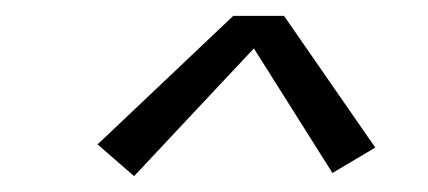

<svg xmlns="http://www.w3.org/2000/svg" viewBox="-20 -699 540 242"><path d="M149 -477 103 -517 274 -679H338L453 -513L399 -481L300 -638Z"/></svg>

Font: Iosevka SS04 Light
Style: Italic
Weight: 300
Italic angle: -9°
Monospace: yes
Designer: Belleve Invis
Foundry: Belleve Invis
Version: Version 19.0.0; ttfautohint (v1.8.4)